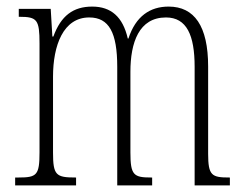

<svg xmlns="http://www.w3.org/2000/svg" viewBox="-20 -563 739 583"><path d="M26 0H211V-24H209C150 -24 141 -31 141 -100V-330C141 -425 172 -510 251 -510C311 -510 336 -464 336 -360V0H442V-24H439C386 -24 376 -31 376 -100V-345C376 -434 402 -510 484 -510C547 -510 571 -456 571 -360V0H678V-24H676C623 -24 612 -30 612 -96V-361C612 -484 570 -543 492 -543C436 -543 392 -514 370 -446H368C353 -512 317 -543 260 -543C202 -543 165 -515 142 -452H139L134 -536H37V-512H39C93 -512 100 -503 100 -431V-101C100 -31 92 -24 36 -24H26Z"/></svg>

Font: Noto Serif Khmer ExtraCondensed ExtraLight
Style: Regular
Weight: 200
Width: 2
Designer: Danh Hong and the Monotype Design Team
Foundry: Monotype Imaging Inc.
Version: Version 2.004